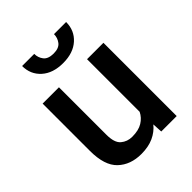

<svg xmlns="http://www.w3.org/2000/svg" viewBox="-211 -853 979 979"><g transform="rotate(-45 278.0 -364.0)"><path d="M385.3 0 382.3 -54.2Q357.9 -23.9 320.8 -7.1Q283.7 9.8 232.9 9.8Q154.8 9.8 106.4 -36.1Q58.1 -82 58.1 -187V-528.3H175.8V-186Q175.8 -128.4 201.2 -106.9Q226.6 -85.4 261.7 -85.4Q308.1 -85.4 336.2 -102.8Q364.3 -120.1 378.4 -148.9V-528.3H496.6V0ZM349.6 -737.8H437Q437 -677.2 394.3 -638.7Q351.6 -600.1 278.8 -600.1Q205.1 -600.1 162.4 -638.7Q119.6 -677.2 119.6 -737.8H207Q207 -710.9 223.1 -689.9Q239.3 -668.9 278.8 -668.9Q316.9 -668.9 333.3 -689.9Q349.6 -710.9 349.6 -737.8Z"/></g></svg>

Font: Vazirmatn RD UI Medium
Style: Regular
Weight: 500
Designer: Saber Rastikerdar
Foundry: Saber Rastikerdar
Version: Version 33.003